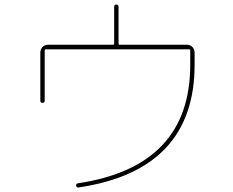

<svg xmlns="http://www.w3.org/2000/svg" viewBox="-20 -820 1040 858"><path d="M160.2 -370.1V-585Q160.2 -599.6 169.9 -609.9Q179.7 -620.1 195.3 -620.1H485.4Q490.2 -620.1 490.2 -625V-790Q490.2 -799.8 500 -799.8Q509.8 -799.8 509.8 -790V-625Q509.8 -620.1 514.6 -620.1H815.4Q830.1 -620.1 839.8 -609.9Q849.6 -599.6 849.6 -585V-530.3Q849.6 -59.6 332 17.6Q322.3 19.5 320.3 9.8Q318.4 1 329.1 -1Q830.1 -76.2 830.1 -530.3V-594.7Q830.1 -599.6 825.2 -599.6H184.6Q179.7 -599.6 179.7 -594.7V-370.1Q179.7 -360.4 169.9 -360.4Q160.2 -360.4 160.2 -370.1Z"/></svg>

Font: Rounded-L Mgen+ 2m thin
Style: Regular
Weight: 100
Designer: [Source Han Sans]
Ryoko NISHIZUKA  (kana & ideographs); Paul D. Hunt (Latin, Greek & Cyrillic); Wenlong ZHANG  (bopomofo
Version: Version 1.059.20150602